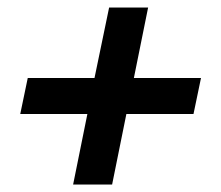

<svg xmlns="http://www.w3.org/2000/svg" viewBox="-20 -582 590 512"><path d="M213 -278H34L54 -374H232L271 -562H375L337 -374H516L496 -278H317L279 -90H175Z"/></svg>

Font: Codetta
Style: Bold Italic
Weight: 700
Italic angle: -11°
Designer: Ulrich Proeller
Foundry: PROSA GmbH
Version: Version 2.00;September 29, 2018;FontCreator 11.5.0.2427 64-b